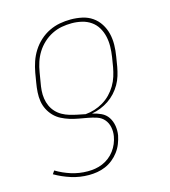

<svg xmlns="http://www.w3.org/2000/svg" viewBox="-111 -627 823 930"><g transform="rotate(-15 300.0 -162.5)"><path d="M221 213Q175 213 132.5 199.5Q90 186 52 164L63 148Q98 169 137.5 181.5Q177 194 220 194Q239 194 257.5 191Q276 188 294 180.5Q312 173 327.5 161Q343 149 355 133Q367 117 374.5 99Q382 81 385 63Q389 40 384.5 17.5Q380 -5 366 -21.5Q352 -38 330.5 -45Q309 -52 287 -56Q265 -60 242.5 -64Q220 -68 199 -74.5Q178 -81 158.5 -91Q139 -101 124 -116.5Q109 -132 99 -151.5Q89 -171 85.5 -193Q82 -215 83.5 -238.5Q85 -262 89 -285L97 -333Q102 -361 111 -387.5Q120 -414 135.5 -438.5Q151 -463 173 -483Q195 -503 221 -515.5Q247 -528 274 -533Q301 -538 329 -538Q358 -538 386 -532Q414 -526 436.5 -510.5Q459 -495 474 -471.5Q489 -448 495.5 -421Q502 -394 501.5 -365Q501 -336 496 -307L488 -258Q484 -236 477.5 -214.5Q471 -193 459.5 -173Q448 -153 432 -135.5Q416 -118 396.5 -105Q377 -92 355.5 -83.5Q334 -75 311 -71Q334 -66 355.5 -56Q377 -46 389.5 -27Q402 -8 406 16Q410 40 406 64Q402 84 394 104.5Q386 125 372.5 143Q359 161 341.5 175Q324 189 304 197.5Q284 206 263 209.5Q242 213 221 213ZM281 -76Q304 -78 326.5 -85Q349 -92 370 -104.5Q391 -117 408 -134.5Q425 -152 437.5 -173Q450 -194 457 -216.5Q464 -239 468 -261L476 -310Q480 -336 480.5 -362Q481 -388 475.5 -412.5Q470 -437 457.5 -458Q445 -479 425 -493Q405 -507 380 -513Q355 -519 329 -519Q304 -519 279 -514.5Q254 -510 230 -498Q206 -486 186 -467.5Q166 -449 152 -426.5Q138 -404 130 -379.5Q122 -355 118 -330L110 -282Q106 -261 104.5 -241Q103 -221 106 -201Q109 -181 117 -163.5Q125 -146 138 -132Q151 -118 168 -108.5Q185 -99 203.5 -93.5Q222 -88 241.5 -84Q261 -80 281 -76Z"/></g></svg>

Font: Iosevka Curly Slab ThEx
Style: Italic
Weight: 100
Width: 7
Italic angle: -9°
Monospace: yes
Designer: Belleve Invis
Foundry: Belleve Invis
Version: Version 11.1.0; ttfautohint (v1.8.3)